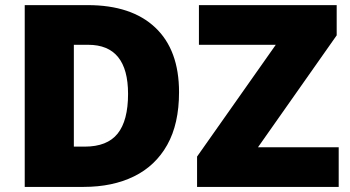

<svg xmlns="http://www.w3.org/2000/svg" viewBox="-20 -734 1375 754"><path d="M683.1 -372.1Q683.1 -247.6 636.7 -165Q590.3 -82.5 506.1 -41.3Q421.9 0 308.1 0H77.1V-713.9H324.2Q496.6 -713.9 589.8 -625.7Q683.1 -537.6 683.1 -372.1ZM482.9 -365.2Q482.9 -558.1 326.2 -558.1H270V-158.2H313Q400.9 -158.2 441.9 -209.2Q482.9 -260.3 482.9 -365.2ZM1310.1 0H753.9V-119.1L1063 -558.1H761.2V-713.9H1302.2V-595.2L993.2 -155.8H1310.1Z"/></svg>

Font: Open Sans ExtraBold
Style: Regular
Weight: 800
Designer: Monotype Design Team
Foundry: Monotype Imaging Inc.
Version: Version 3.003; ttfautohint (v1.8.4)